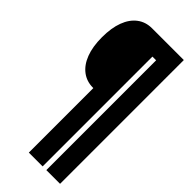

<svg xmlns="http://www.w3.org/2000/svg" viewBox="-245 -711 826 826"><g transform="rotate(45 167.5 -298.5)"><path d="M136 78H220V-590H242.5V78H326V-675H133Q94 -675 65.8 -653.5Q37.5 -632 22.5 -592Q7.5 -552 7.5 -495.5Q7.5 -438.5 23 -398Q38.5 -357.5 67 -336Q95.5 -314.5 133 -314.5H136Z"/></g></svg>

Font: Anybody UltraCondensed
Style: Bold
Weight: 700
Width: 1
Version: Version 1.113;gftools[0.9.25]